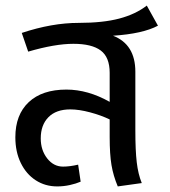

<svg xmlns="http://www.w3.org/2000/svg" viewBox="-20 -656 609 688"><path d="M465 -189Q465 -117 470 -74.5Q475 -32 488 0L402 12Q386 -26 379.5 -64.5Q373 -103 373 -165V-228Q342 -243 302.5 -253.5Q263 -264 232 -264Q181 -264 153.5 -236Q126 -208 126 -160Q126 -118 149 -88.5Q172 -59 206 -59Q230 -59 260 -66L269 -5Q253 2 230.5 7Q208 12 185 12Q142 12 108 -10Q74 -32 54.5 -72Q35 -112 35 -164Q35 -245 83 -290Q131 -335 218 -335Q295 -335 373 -291V-395Q373 -451 341 -475Q309 -499 243 -499Q177 -499 81 -471L58 -538Q166 -574 262 -574Q349 -574 407.5 -589.5Q466 -605 506 -636L546 -564Q492 -535 385 -528Q465 -497 465 -399Z"/></svg>

Font: FiraGO
Style: Regular
Weight: 400
Designer: bBox Type
Foundry: bBox Type GmbH
Version: Version 1.001;April 20, 2020;FontCreator 12.0.0.2555 64-bit